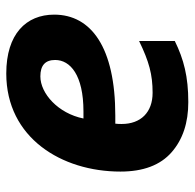

<svg xmlns="http://www.w3.org/2000/svg" viewBox="-24 -572 606 597"><g transform="rotate(90 278.5 -273.0)"><path d="M208 10C408 10 513 -162 513 -345C513 -416 493 -469 453 -504C413 -539 361 -556 297 -556C218 -556 164 -542 107 -514V-403C171 -434 211 -445 268 -445C329 -445 365 -408 365 -349C365 -342 365 -337 364 -329H339C127 -329 25 -254 25 -139C25 -52 85 10 208 10ZM217 -96C183 -96 166 -111 166 -142C166 -189 213 -230 326 -230H348C332 -151 270 -96 217 -96Z"/></g></svg>

Font: BC Sans
Style: Bold Italic
Weight: 700
Italic angle: -12°
Designer: Monotype Design Team
Province of B.C.
Foundry: Monotype Imaging Inc.
Version: Version 2.000;GOOG;noto-source:20170915:90ef993387c0